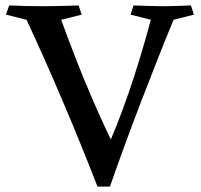

<svg xmlns="http://www.w3.org/2000/svg" viewBox="-20 -680 743 709"><path d="M340 9Q275 -158 208 -315Q141 -472 78 -607L2 -626L14 -660Q75 -657 139 -657Q153 -657 177.5 -657.5Q202 -658 227 -658.5Q252 -659 270 -660L282 -626L206 -607Q226 -551 256.5 -472Q287 -393 324.5 -306.5Q362 -220 402 -139Q406 -129 402 -105Q398 -81 388 -55Q378 -29 365.5 -10Q353 9 340 9ZM340 9Q346 -9 349.5 -22Q353 -35 356 -54.5Q359 -74 365 -110Q412 -212 455.5 -338.5Q499 -465 537 -607L462 -626L473 -660Q505 -659 530.5 -658Q556 -657 585 -657Q612 -657 635 -658Q658 -659 685 -660L696 -626L621 -607Q594 -542 563.5 -465Q533 -388 501.5 -306Q470 -224 440.5 -143.5Q411 -63 386 9Z"/></svg>

Font: Ruwudu Medium
Style: Regular
Weight: 500
Designer: Becca Hirsbrunner Spalinger
Foundry: SIL International
Version: Version 3.000